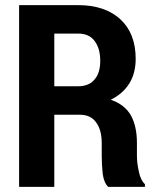

<svg xmlns="http://www.w3.org/2000/svg" viewBox="-20 -731 607 751"><path d="M192.4 -282.2Q192.4 -211.9 192.4 0Q158.2 0 54.7 0Q54.7 -111.3 54.7 -444.3Q54.7 -510.7 54.7 -710.9Q112.3 -710.9 286.1 -710.9Q390.6 -710.9 451.2 -655.3Q510.7 -599.6 510.7 -501Q510.7 -445.3 486.3 -405.3Q460.9 -364.3 413.1 -340.8Q467.8 -322.3 492.2 -279.3Q515.6 -236.3 515.6 -171.9Q515.6 -155.3 515.6 -121.1Q515.6 -92.8 523.4 -58.6Q530.3 -25.4 546.9 -10.7Q546.9 -6.8 546.9 0Q510.7 0 403.3 0Q386.7 -15.6 381.8 -50.8Q377.9 -85.9 377.9 -122.1Q377.9 -138.7 377.9 -170.9Q377.9 -223.6 355.5 -252.9Q334 -282.2 293 -282.2Q259.8 -282.2 192.4 -282.2ZM192.4 -393.6Q215.8 -393.6 285.2 -393.6Q328.1 -393.6 349.6 -419.9Q372.1 -445.3 372.1 -493.2Q372.1 -542 349.6 -571.3Q328.1 -599.6 286.1 -599.6Q254.9 -599.6 192.4 -599.6Q192.4 -547.9 192.4 -393.6Z"/></svg>

Font: Noto Sans Hebrew DECATHLON 
Style: Bold
Weight: 400
Designer: Monotype Design Team
Version: Version 2.000;GOOG;noto-fonts:20170220:a8a215d2e889